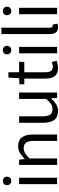

<svg xmlns="http://www.w3.org/2000/svg" viewBox="927 -1763 849 2743"><g transform="rotate(-90 1351.5 -391.5)"><path d="M92 0V-543H184V0ZM138 -655Q111 -655 94.5 -671.5Q78 -688 78 -716Q78 -743 94.5 -759Q111 -775 138 -775Q165 -775 182 -759Q199 -743 199 -716Q199 -688 182 -671.5Q165 -655 138 -655Z M367 0V-543H442L451 -464H453Q492 -503 535.5 -530Q579 -557 635 -557Q721 -557 761 -502.5Q801 -448 801 -344V0H710V-332Q710 -409 685.5 -443Q661 -477 607 -477Q565 -477 532 -456Q499 -435 459 -394V0Z M1136 13Q1050 13 1009.5 -41Q969 -95 969 -199V-543H1061V-210Q1061 -135 1085 -100.5Q1109 -66 1163 -66Q1205 -66 1238 -88Q1271 -110 1310 -158V-543H1401V0H1325L1318 -85H1315Q1277 -41 1234.5 -14Q1192 13 1136 13Z M1754 13Q1697 13 1663 -9.5Q1629 -32 1614.5 -73Q1600 -114 1600 -168V-469H1519V-538L1605 -543L1615 -696H1691V-543H1839V-469H1691V-165Q1691 -116 1709.5 -88.5Q1728 -61 1775 -61Q1790 -61 1807 -65.5Q1824 -70 1837 -76L1855 -7Q1832 1 1806 7Q1780 13 1754 13Z M1961 0V-543H2053V0ZM2007 -655Q1980 -655 1963.5 -671.5Q1947 -688 1947 -716Q1947 -743 1963.5 -759Q1980 -775 2007 -775Q2034 -775 2051 -759Q2068 -743 2068 -716Q2068 -688 2051 -671.5Q2034 -655 2007 -655Z M2332 13Q2298 13 2277 -1Q2256 -15 2246 -42.5Q2236 -70 2236 -108V-796H2328V-102Q2328 -81 2335.5 -72Q2343 -63 2353 -63Q2357 -63 2361 -63.5Q2365 -64 2372 -65L2385 5Q2375 8 2363 10.5Q2351 13 2332 13Z M2520 0V-543H2612V0ZM2566 -655Q2539 -655 2522.5 -671.5Q2506 -688 2506 -716Q2506 -743 2522.5 -759Q2539 -775 2566 -775Q2593 -775 2610 -759Q2627 -743 2627 -716Q2627 -688 2610 -671.5Q2593 -655 2566 -655Z"/></g></svg>

Font: Noto Sans TC
Style: Regular
Weight: 400
Designer: Ryoko NISHIZUKA  (kana, bopomofo & ideographs); Paul D. Hunt (Latin, Greek & Cyrillic); Sandoll Communications , Soo-you
Foundry: Adobe
Version: Version 2.004-H2;hotconv 1.0.118;makeotfexe 2.5.65603